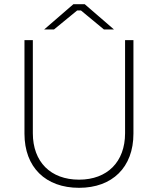

<svg xmlns="http://www.w3.org/2000/svg" viewBox="-20 -892 755 918"><path d="M191 -751H238L349 -842H367L477 -751H525L385 -872H331ZM358 6C517 6 618 -92 618 -253V-700H578V-255C578 -118 493 -33 358 -33C222 -33 137 -118 137 -255V-700H97V-253C97 -92 198 6 358 6Z"/></svg>

Font: Fixel Display ExtraLight
Style: Regular
Weight: 200
Designer: AlfaBravo + MacPaw
Foundry: Kyrylo Tkachov, Marchela Mozhyna, Serhii Makarenko, Maria Weinstein, Zakhar Kryvoshyya
Version: Version 1.211